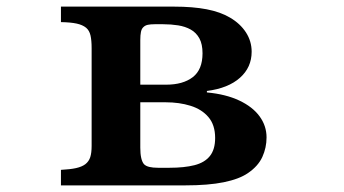

<svg xmlns="http://www.w3.org/2000/svg" viewBox="-20 -560 1040 580"><path d="M505.9 -540Q562.5 -540 604.2 -532Q646 -523.9 674.8 -506.8Q705.6 -488.8 722.9 -462.2Q740.2 -435.5 740.2 -403.8Q740.2 -356.4 704.8 -325Q669.4 -293.5 605 -285.2V-280.8Q662.6 -275.4 702.9 -256.3Q743.2 -237.3 764.2 -208.5Q785.2 -179.7 785.2 -145Q785.2 -113.8 772.5 -85.9Q759.8 -58.1 729 -37.1Q702.6 -19 656 -9.5Q609.4 0 539.1 0H164.1V-46.9Q191.9 -48.3 209.7 -52.2Q227.5 -56.2 237.8 -64Q248.5 -72.3 252.7 -85.4Q256.8 -98.6 256.8 -119.1V-414.1Q256.8 -438 253.4 -452.9Q250 -467.8 240.2 -476.1Q229.5 -484.9 211.4 -488.8Q193.4 -492.7 164.1 -493.2V-540ZM446.8 -486.8Q435.1 -486.8 426.8 -485.1Q418.5 -483.4 413.1 -478Q407.7 -473.1 405.8 -463.6Q403.8 -454.1 403.8 -439V-304.2H481.9Q532.7 -304.2 562.3 -326.9Q591.8 -349.6 591.8 -398.9Q591.8 -426.8 582.3 -444.1Q572.8 -461.4 556.2 -470.7Q539.6 -480 518.1 -483.4Q496.6 -486.8 473.1 -486.8ZM403.8 -113.8Q403.8 -77.1 415 -64Q420.9 -58.1 431.4 -55.7Q441.9 -53.2 457 -53.2H492.2Q536.6 -53.2 567.4 -61Q598.1 -68.8 614 -88.6Q629.9 -108.4 629.9 -143.1Q629.9 -182.6 609.6 -206.3Q589.4 -230 555.4 -240.5Q521.5 -251 481 -251H403.8Z"/></svg>

Font: BIZ UDPMincho
Style: Bold
Weight: 700
Designer: TypeBank Co., Ltd.
Foundry: Morisawa Inc.
Version: Version 1.06